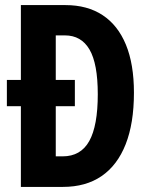

<svg xmlns="http://www.w3.org/2000/svg" viewBox="-20 -734 599 754"><path d="M237 -714Q323 -714 383 -674.5Q443 -635 474.5 -558.5Q506 -482 506 -370Q506 -250 473.5 -167.5Q441 -85 379 -42.5Q317 0 227 0H62V-317H7V-420H62V-714ZM235 -595H199V-420H274V-317H199V-120H226Q297 -120 330.5 -180Q364 -240 364 -364Q364 -484 331.5 -539.5Q299 -595 235 -595Z"/></svg>

Font: Noto Sans Display ExtraCondensed
Style: Bold
Weight: 700
Width: 2
Designer: Monotype Design Team
Foundry: Monotype Imaging Inc.
Version: Version 2.003